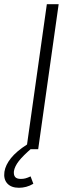

<svg xmlns="http://www.w3.org/2000/svg" viewBox="-49 -707 298 910"><path d="M76 0H132L229 -687H173ZM96 129Q81 136 71 138.5Q61 141 50 141Q30 141 22.5 131.5Q15 122 17 104Q21 81 40.5 56Q60 31 103 -6L79 -22Q29 10 3 42.5Q-23 75 -28 107Q-33 142 -14.5 162.5Q4 183 41 183Q58 183 75 178.5Q92 174 109 164Z"/></svg>

Font: Secuela ExtLt
Style: Italic
Weight: 200
Italic angle: -8°
Designer: Fernando Haro
Foundry: deFharo
Version: Version 1.704